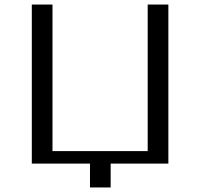

<svg xmlns="http://www.w3.org/2000/svg" viewBox="-20 -720 881 845"><path d="M376 105V0H120V-700H211V-55H630V-700H721V0H467V105Z"/></svg>

Font: Tenor Sans
Style: Regular
Weight: 400
Designer: Denis Masharov
Foundry: Denis Masharov
Version: Version 1.1